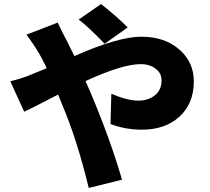

<svg xmlns="http://www.w3.org/2000/svg" viewBox="-20 -865 1040 952"><path d="M499 -648Q414 -736 370 -768L481 -845Q562 -781 613 -729ZM266 -753Q296 -690 308 -669L349 -587Q566 -683 681 -683Q799 -683 872 -617Q941 -555 941 -462Q941 -350 868 -285Q798 -222 683 -222Q602 -222 528 -250L532 -400Q612 -366 666 -366Q713 -366 745 -390Q781 -417 781 -467Q781 -502 752 -524Q723 -547 677 -547Q587 -547 404 -463L426 -413Q525 -180 585 26L420 67Q362 -173 288 -347L268 -396Q123 -321 100 -311L31 -462Q96 -478 139 -497L212 -527Q188 -575 175 -598Q142 -653 111 -693Z"/></svg>

Font: Source Han Sans CN Heavy
Style: Bold
Weight: 900
Designer: Ryoko NISHIZUKA (kana & ideographs); Paul D. Hunt (Latin, Greek & Cyrillic); Wenlong ZHANG (bopomofo); Sandoll Communica
Foundry: Adobe Systems Incorporated
Version: Version 1.000;PS 1;hotconv 1.0.78;makeotf.lib2.5.61930